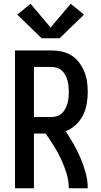

<svg xmlns="http://www.w3.org/2000/svg" viewBox="-20 -1004 540 1024"><path d="M60 0V-735H255Q283 -735 310.5 -729Q338 -723 361.5 -708Q385 -693 402 -670.5Q419 -648 429.5 -622.5Q440 -597 444 -569Q448 -541 448 -514Q448 -482 442.5 -450Q437 -418 422.5 -389Q408 -360 384 -338Q360 -316 330 -304Q353 -270 373.5 -234Q394 -198 410 -160Q426 -122 437 -81.5Q448 -41 448 0H347Q347 -40 335 -79Q323 -118 306 -154.5Q289 -191 267.5 -225.5Q246 -260 223 -292H161V0ZM161 -380H255Q270 -380 285 -385Q300 -390 311 -400.5Q322 -411 329 -425Q336 -439 340 -453.5Q344 -468 345.5 -483Q347 -498 347 -514Q347 -529 345.5 -544Q344 -559 340 -574Q336 -589 329 -602.5Q322 -616 311 -626.5Q300 -637 285 -642Q270 -647 255 -647H161ZM298 -800H202L72 -926L143 -984L250 -857L357 -984L428 -926Z"/></svg>

Font: Zed Sans Semibold
Style: Regular
Weight: 600
Designer: Belleve Invis
Foundry: Belleve Invis
Version: Version 1.0.0; ttfautohint (v1.8.4)